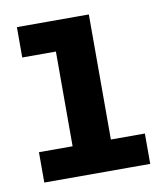

<svg xmlns="http://www.w3.org/2000/svg" viewBox="-61 -522 483 573"><g transform="rotate(-10 180.0 -235.5)"><path d="M130 -28V-471H246V-28ZM28 0V-92H349V0ZM28 -379V-471H217V-379Z"/></g></svg>

Font: BioRhyme SemiBold
Style: Regular
Weight: 600
Designer: Aoife Mooney
Foundry: Aoife Mooney Type
Version: Version 1.600;gftools[0.9.33]